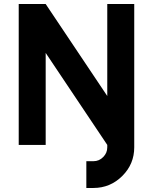

<svg xmlns="http://www.w3.org/2000/svg" viewBox="-20 -720 760 954"><path d="M73 -700V0H207V-457L513 0H647V-700H513V-243L207 -700ZM513 0V12Q513 40 493 60Q473 81 444 81H409V214H444Q528 214 588 154Q647 95 647 12V0Z"/></svg>

Font: Unageo
Style: Bold
Weight: 700
Designer: Richard Sepsi
Foundry: Richard Sepsi
Version: Version 2.000